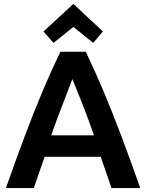

<svg xmlns="http://www.w3.org/2000/svg" viewBox="-20 -956 743 976"><path d="M10 0Q62 -148 107.5 -268.5Q153 -389 196.5 -492.5Q240 -596 287 -693H416Q463 -595 506.5 -491.5Q550 -388 595.5 -268Q641 -148 693 0H547Q534 -39 519.5 -79Q505 -119 492 -159H207Q193 -119 179 -79Q165 -39 152 0ZM240 -268H458Q425 -361 395.5 -436Q366 -511 348 -554Q332 -511 302.5 -436Q273 -361 240 -268ZM252 -738 201 -796 353 -936 503 -796 454 -738 353 -819Z"/></svg>

Font: Ubuntu Sans
Style: Bold
Weight: 700
Designer: Dalton Maag Ltd
Foundry: Dalton Maag Ltd
Version: Version 1.006; ttfautohint (v1.8.4.7-5d5b)